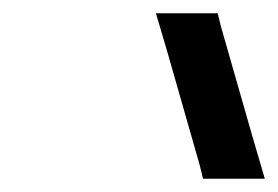

<svg xmlns="http://www.w3.org/2000/svg" viewBox="-20 -760 419 289"><path d="M232.4 -680 214.7 -740H307.7L312.6 -720L361 -551L378.6 -491H285.6L280.7 -511Z"/></svg>

Font: Nordica Plus
Style: NordicaClassicLtExtObl
Weight: 300
Version: Version 1.01